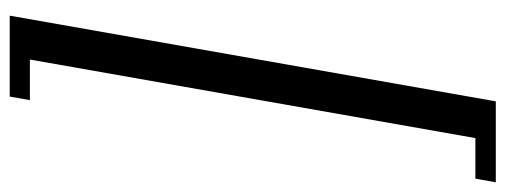

<svg xmlns="http://www.w3.org/2000/svg" viewBox="-342 -530 1040 395"><g transform="rotate(90 177.5 -333.0)"><path d="M189 -833.5H355.5L348.1 -791.5H264.6L103 125H186.5L179.2 166.5H12.7Z"/></g></svg>

Font: Resagnicto
Style: Italic
Weight: 500
Italic angle: -10°
Version: Version 0.999